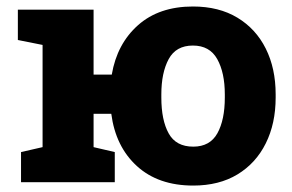

<svg xmlns="http://www.w3.org/2000/svg" viewBox="-20 -558 893 588"><path d="M571.8 10.3Q464.8 10.3 399.4 -49.3Q334 -108.9 320.8 -209.5H266.6V-107.4L331.5 -92.3V0H44.4V-92.3L110.4 -107.4V-420.4L34.7 -435.5V-528.3H266.6V-329.6H322.3Q338.4 -423.8 402.8 -481Q467.3 -538.1 570.8 -538.1Q650.4 -538.1 707 -503.9Q763.7 -469.7 793.9 -409.2Q824.2 -348.6 824.2 -269V-259.3Q824.2 -179.7 793.9 -118.9Q763.7 -58.1 707.3 -23.9Q650.9 10.3 571.8 10.3ZM571.8 -108.9Q623 -108.9 645.8 -149.9Q668.5 -190.9 668.5 -259.3V-269Q668.5 -335.4 645.3 -377Q622.1 -418.5 570.8 -418.5Q519 -418.5 496.6 -377Q474.1 -335.4 474.1 -269V-259.3Q474.1 -189.9 496.6 -149.4Q519 -108.9 571.8 -108.9Z"/></svg>

Font: Roboto Slab ExtraBold
Style: Regular
Weight: 800
Designer: Google
Version: Version 2.001; ttfautohint (v1.8.3)